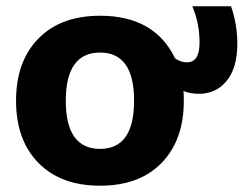

<svg xmlns="http://www.w3.org/2000/svg" viewBox="-20 -580 774 610"><path d="M298 -107Q406 -107 406 -260Q406 -413 298 -413Q189 -413 189 -260Q189 -107 298 -107ZM298 -530Q471 -530 536 -395Q553 -382 574 -382Q614 -382 614 -445Q614 -506 591 -560H714Q734 -503 734 -441Q734 -365 700.5 -323.5Q667 -282 612 -282Q584 -282 563 -291Q564 -281 564 -260Q564 -135 493.5 -62.5Q423 10 298 10Q173 10 102 -62.5Q31 -135 31 -260Q31 -385 102 -457.5Q173 -530 298 -530Z"/></svg>

Font: M PLUS 1p ExtraBold
Style: Regular
Weight: 800
Version: Version 1.062